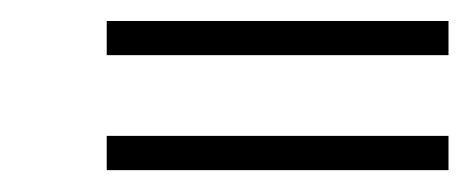

<svg xmlns="http://www.w3.org/2000/svg" viewBox="-20 -301 443 181"><path d="M402.8 -172.9V-140.6H80.6V-172.9ZM402.8 -281.2V-249H80.6V-281.2Z"/></svg>

Font: ML-NILA01_NewLipi
Style: Regular
Weight: 400
Designer: CLT@C-DIT
Version: Version ML-NILA01_NewLipi 2.